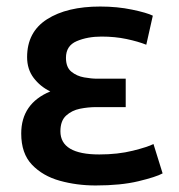

<svg xmlns="http://www.w3.org/2000/svg" viewBox="-20 -555 548 588"><path d="M273 13Q215 13 163 -1.5Q111 -16 78 -50.5Q45 -85 45 -146Q45 -238 134 -275Q103 -290 83 -316.5Q63 -343 63 -380Q63 -457 124 -496Q185 -535 287 -535Q339 -535 384.5 -525.5Q430 -516 448 -507L428 -418Q403 -428 367.5 -435.5Q332 -443 291 -443Q248 -443 215 -429Q182 -415 182 -378Q182 -349 198.5 -335.5Q215 -322 237.5 -318Q260 -314 278 -314H365V-227H275Q250 -227 225 -222Q200 -217 182.5 -201Q165 -185 165 -153Q165 -82 284 -82Q341 -82 387 -93.5Q433 -105 450 -114L478 -24Q458 -13 404 0Q350 13 273 13Z"/></svg>

Font: Ubuntu Sans SemiBold
Style: Regular
Weight: 600
Designer: Dalton Maag Ltd
Foundry: Dalton Maag Ltd
Version: Version 1.006; ttfautohint (v1.8.4.7-5d5b)